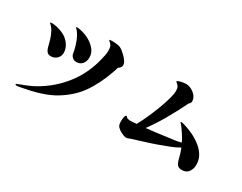

<svg xmlns="http://www.w3.org/2000/svg" viewBox="-88 -1192 2176 1728"><g transform="rotate(30 1000.0 -328.0)"><path d="M361 -410Q361 -371 336 -346.5Q311 -322 272 -322Q247 -322 233 -338.5Q219 -355 214 -377Q206 -412 194.5 -450Q183 -488 164.5 -522.5Q146 -557 117 -580Q121 -584 127 -585Q133 -586 138 -586Q151 -586 163.5 -584Q176 -582 189 -579Q236 -568 273 -547Q310 -526 337 -485Q347 -471 354 -449Q361 -427 361 -410ZM880 -577Q880 -564 870.5 -552.5Q861 -541 850 -534Q832 -474 804.5 -408Q777 -342 741 -281Q705 -220 662 -173Q622 -130 571 -92Q520 -54 467 -28Q405 1 336 20.5Q267 40 199 52Q186 54 171.5 57.5Q157 61 143 61Q141 61 133.5 59.5Q126 58 126 54Q126 51 129 49.5Q132 48 133 47Q177 30 221 12.5Q265 -5 305 -28Q448 -110 546.5 -238Q645 -366 683 -527Q689 -550 694 -575Q699 -600 699 -624Q699 -654 692.5 -670Q686 -686 663 -705Q662 -707 660 -708.5Q658 -710 658 -712Q658 -717 671.5 -717Q685 -717 689 -717Q721 -717 747.5 -712.5Q774 -708 800 -687Q815 -675 833.5 -657Q852 -639 866 -618Q880 -597 880 -577ZM582 -486Q582 -446 560 -419Q538 -392 497 -392Q474 -392 456.5 -408Q439 -424 436 -447Q433 -469 425 -499.5Q417 -530 404.5 -561.5Q392 -593 376 -619Q360 -645 342 -659Q342 -664 346 -665Q350 -666 354 -666Q365 -666 377.5 -663.5Q390 -661 401 -658Q441 -649 482.5 -626Q524 -603 553 -567.5Q582 -532 582 -486Z M1898 -131Q1898 -88 1875.5 -56.5Q1853 -25 1807 -25Q1775 -25 1760.5 -41.5Q1746 -58 1738 -87Q1731 -116 1722.5 -144.5Q1714 -173 1703 -199Q1657 -171 1604 -151.5Q1551 -132 1500 -113Q1442 -92 1382.5 -74.5Q1323 -57 1264 -37Q1256 -34 1246 -30Q1236 -26 1228 -26Q1212 -26 1188 -37Q1164 -48 1151 -57Q1129 -73 1121.5 -87.5Q1114 -102 1114 -129Q1114 -137 1115 -153.5Q1116 -170 1121 -184.5Q1126 -199 1136 -199Q1143 -186 1158 -181.5Q1173 -177 1186 -177Q1202 -177 1217.5 -179Q1233 -181 1249 -182Q1263 -207 1283.5 -249.5Q1304 -292 1325.5 -343.5Q1347 -395 1365.5 -447Q1384 -499 1395.5 -543Q1407 -587 1407 -615Q1407 -643 1398 -658.5Q1389 -674 1366 -690Q1370 -699 1388 -705Q1406 -711 1426.5 -713.5Q1447 -716 1456 -716Q1483 -716 1512 -701Q1541 -686 1560.5 -661Q1580 -636 1580 -606Q1580 -596 1575 -588Q1570 -580 1562 -575Q1514 -476 1458 -377.5Q1402 -279 1337 -190Q1388 -195 1438.5 -201.5Q1489 -208 1539 -215Q1575 -220 1612.5 -224.5Q1650 -229 1684 -239Q1680 -251 1667.5 -272.5Q1655 -294 1639 -318Q1623 -342 1608 -362Q1593 -382 1583 -391Q1583 -397 1590 -397Q1598 -397 1607.5 -394.5Q1617 -392 1625 -390Q1669 -377 1716.5 -354.5Q1764 -332 1805.5 -300Q1847 -268 1872.5 -226Q1898 -184 1898 -131Z"/></g></svg>

Font: Kaisei Tokumin ExtraBold
Style: Regular
Weight: 800
Designer: Font-Kai, 金井和夫
Foundry: KAZUO KANAI
Version: Version 5.003